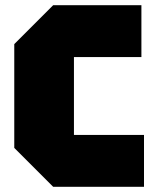

<svg xmlns="http://www.w3.org/2000/svg" viewBox="-20 -720 600 740"><path d="M35 -150V-550L185 -700H525V-500H265V-200H535V0H185Z"/></svg>

Font: Tektur Black
Style: Regular
Weight: 900
Designer: Adam Jagosz
Foundry: Adam Jagosz
Version: Version 1.005;gftools[0.9.30]